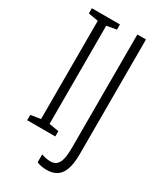

<svg xmlns="http://www.w3.org/2000/svg" viewBox="-221 -795 898 1060"><g transform="rotate(30 227.5 -265.0)"><path d="M215 0V-34L153 -44V-670L215 -681V-714H36V-681L99 -670V-44L36 -34V0ZM264 184C344 184 381 135 381 15V-714H326V8C326 93 310 133 259 133C239 133 220 128 202 122V172C220 180 241 184 264 184Z"/></g></svg>

Font: Noto Sans Lao ExtraCondensed Light
Style: Regular
Weight: 300
Width: 2
Designer: Monotype Design Team
Foundry: Monotype Imaging Inc.
Version: Version 2.003